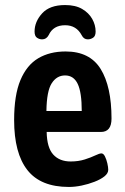

<svg xmlns="http://www.w3.org/2000/svg" viewBox="-20 -734 494 761"><path d="M253 7Q141 7 88.5 -60Q36 -127 36 -258Q36 -357 61 -416.5Q86 -476 131.5 -503Q177 -530 240 -530Q336 -530 379 -460.5Q422 -391 422 -264Q422 -211 380 -211H165Q166 -149 191 -121.5Q216 -94 260 -94Q291 -94 316 -102Q341 -110 357.5 -118Q374 -126 382 -126Q390 -126 396 -114Q402 -102 405.5 -86.5Q409 -71 409 -61Q409 -47 394 -35Q379 -23 354.5 -13.5Q330 -4 303.5 1.5Q277 7 253 7ZM164 -294H304Q304 -368 288 -401.5Q272 -435 238 -435Q205 -435 185 -404Q165 -373 164 -294ZM238 -714Q279 -714 305.5 -698.5Q332 -683 345.5 -659Q359 -635 359 -609Q359 -591 349 -584.5Q339 -578 328 -578Q312 -578 304 -594Q283 -634 238 -634Q191 -634 173 -595Q164 -578 147 -578Q136 -578 126.5 -584.5Q117 -591 117 -609Q117 -648 147 -681Q177 -714 238 -714Z"/></svg>

Font: Asap Condensed SemiBold
Style: Regular
Weight: 600
Width: 3
Designer: Pablo Cosgaya
Foundry: Omnibus-Type
Version: Version 3.001; ttfautohint (v1.8.4.7-5d5b)